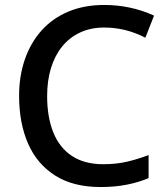

<svg xmlns="http://www.w3.org/2000/svg" viewBox="-20 -744 672 774"><path d="M400 -633Q346 -633 303 -613Q260 -593 230.5 -556.5Q201 -520 185.5 -469.5Q170 -419 170 -357Q170 -272 195 -210Q220 -148 270.5 -115Q321 -82 396 -82Q449 -82 493.5 -92.5Q538 -103 579 -119V-26Q539 -9 491 0.5Q443 10 386 10Q275 10 202 -36.5Q129 -83 93 -165.5Q57 -248 57 -358Q57 -437 80 -504Q103 -571 147 -620.5Q191 -670 255 -697Q319 -724 401 -724Q452 -724 502.5 -713.5Q553 -703 601 -681L566 -592Q525 -613 484 -623Q443 -633 400 -633Z"/></svg>

Font: Noto Sans Hebrew Thin Medium
Style: Regular
Weight: 500
Version: Version 3.001